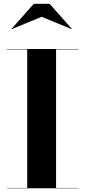

<svg xmlns="http://www.w3.org/2000/svg" viewBox="-20 -1014 458 1034"><path d="M17 0V-2H126.5V-748H17V-750H402V-748H282V-2H402V0ZM43 -857 42 -858.5 162 -993.5H247L367 -858.5L366 -857L204 -923.5Z"/></svg>

Font: Bodoni Moda 96pt
Style: Bold
Weight: 700
Version: Version 2.005